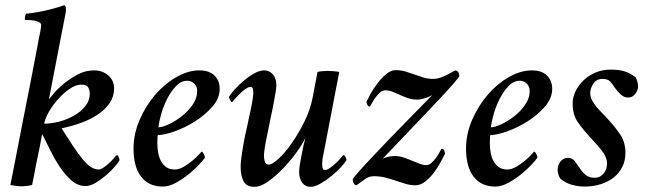

<svg xmlns="http://www.w3.org/2000/svg" viewBox="-20 -715 2510 742"><path d="M295 -388Q273 -388 249 -371.5Q225 -355 204.5 -332Q184 -309 169 -283Q154 -257 151 -237Q176 -237 206.5 -244.5Q237 -252 264 -267Q291 -282 309 -304Q327 -326 327 -354Q327 -366 321 -377Q315 -388 295 -388ZM343 -443Q376 -443 398.5 -423.5Q421 -404 421 -373Q421 -342 403.5 -316.5Q386 -291 357.5 -272Q329 -253 292.5 -240Q256 -227 218 -219Q244 -178 264 -148Q284 -118 300.5 -98.5Q317 -79 331.5 -69.5Q346 -60 362 -60Q369 -60 379.5 -67Q390 -74 400 -83Q410 -92 418.5 -101.5Q427 -111 431 -116Q435 -116 438.5 -108Q442 -100 442 -96Q439 -89 425 -72.5Q411 -56 391.5 -39Q372 -22 350.5 -9Q329 4 311 4Q281 4 256.5 -17.5Q232 -39 211.5 -69.5Q191 -100 174 -135Q157 -170 143 -197Q140 -180 133.5 -147Q127 -114 120 -82Q113 -43 104 0Q96 2 83.5 3.5Q71 5 63 5Q55 5 42 3.5Q29 2 20 0Q21 -4 26 -30Q31 -56 39 -96Q47 -136 56.5 -186.5Q66 -237 76.5 -288.5Q87 -340 96.5 -389.5Q106 -439 113.5 -478Q121 -517 125.5 -540.5Q130 -564 130 -565Q133 -579 136 -594.5Q139 -610 139 -618Q139 -625 131.5 -629Q124 -633 114 -635Q104 -637 93.5 -637.5Q83 -638 77 -638Q75 -641 76.5 -650Q78 -659 81 -662Q102 -664 124.5 -668Q147 -672 167.5 -677Q188 -682 204.5 -687Q221 -692 229 -695Q233 -693 234 -687Q235 -681 235 -676Q235 -673 233.5 -664Q232 -655 229.5 -643.5Q227 -632 225 -620Q223 -608 221 -600L169 -331Q172 -335 187 -353Q202 -371 226 -391Q250 -411 280 -427Q310 -443 343 -443Z M592 -223Q607 -223 632 -234.5Q657 -246 681.5 -265Q706 -284 724 -309.5Q742 -335 742 -363Q742 -381 730.5 -392Q719 -403 704 -403Q680 -403 660 -382Q640 -361 625.5 -332Q611 -303 602.5 -272.5Q594 -242 592 -223ZM750 -443Q789 -443 809 -423Q829 -403 829 -372Q829 -335 800.5 -302.5Q772 -270 733 -245.5Q694 -221 654 -207Q614 -193 590 -193Q589 -191 588.5 -179Q588 -167 588 -163Q588 -142 591.5 -123.5Q595 -105 603 -91Q611 -77 623.5 -68.5Q636 -60 655 -60Q672 -60 690 -70.5Q708 -81 723 -93.5Q738 -106 748 -117Q758 -128 759 -129Q763 -129 767.5 -120Q772 -111 772 -106Q767 -98 750 -79.5Q733 -61 709.5 -42Q686 -23 659.5 -8.5Q633 6 609 6Q555 6 525.5 -32Q496 -70 496 -141Q496 -197 519.5 -251.5Q543 -306 579.5 -348.5Q616 -391 661.5 -417Q707 -443 750 -443Z M1136 -51Q1136 -62 1139 -80Q1142 -98 1145.5 -116.5Q1149 -135 1153 -153Q1157 -171 1160 -182Q1149 -158 1125.5 -125.5Q1102 -93 1073.5 -63.5Q1045 -34 1016 -13.5Q987 7 964 7Q932 7 921 -15Q910 -37 910 -70Q910 -81 911.5 -95.5Q913 -110 915.5 -125.5Q918 -141 920.5 -155.5Q923 -170 925 -181Q928 -193 932 -212.5Q936 -232 940.5 -252Q945 -272 949 -291.5Q953 -311 955 -323Q956 -327 957.5 -339Q959 -351 959 -355Q959 -362 957.5 -370.5Q956 -379 948 -379Q940 -379 928 -370.5Q916 -362 905 -351Q894 -340 886 -331Q878 -322 877 -320Q874 -320 869.5 -328Q865 -336 865 -341Q870 -350 885 -367Q900 -384 919.5 -401Q939 -418 961 -430.5Q983 -443 1001 -443Q1021 -443 1034.5 -427.5Q1048 -412 1048 -386Q1048 -378 1045.5 -361Q1043 -344 1040 -330Q1040 -327 1035 -302.5Q1030 -278 1024 -250Q1017 -217 1009 -176Q1008 -172 1006.5 -163.5Q1005 -155 1003.5 -145.5Q1002 -136 1001 -127.5Q1000 -119 1000 -115Q1000 -101 1003.5 -90Q1007 -79 1019 -79Q1032 -79 1056.5 -101.5Q1081 -124 1107 -161Q1133 -198 1156 -244Q1179 -290 1188 -337Q1193 -362 1197.5 -386.5Q1202 -411 1207 -437Q1215 -439 1226.5 -440Q1238 -441 1246 -441Q1254 -441 1268 -440Q1282 -439 1291 -437L1229 -114Q1227 -108 1226 -97Q1225 -86 1225 -82Q1225 -75 1226.5 -66.5Q1228 -58 1236 -58Q1244 -58 1256 -66.5Q1268 -75 1279 -85.5Q1290 -96 1298 -105.5Q1306 -115 1307 -116Q1311 -116 1315 -108.5Q1319 -101 1319 -96Q1314 -87 1298.5 -70Q1283 -53 1262.5 -36Q1242 -19 1219.5 -6Q1197 7 1179 7Q1160 7 1148 -9Q1136 -25 1136 -51Z M1509 -444Q1530 -444 1547.5 -438.5Q1565 -433 1582 -427Q1599 -421 1616.5 -415.5Q1634 -410 1655 -410Q1667 -410 1680.5 -414.5Q1694 -419 1706 -425Q1718 -431 1727.5 -436.5Q1737 -442 1741 -443Q1749 -441 1752 -434Q1755 -427 1755 -421Q1755 -418 1733.5 -393Q1712 -368 1679 -333Q1646 -298 1608 -258Q1570 -218 1537 -183.5Q1504 -149 1482 -126Q1460 -103 1459 -102Q1462 -104 1476 -108Q1490 -112 1505 -112Q1523 -112 1539.5 -106.5Q1556 -101 1571 -94.5Q1586 -88 1600.5 -82.5Q1615 -77 1628 -77Q1638 -77 1647.5 -85.5Q1657 -94 1665 -105Q1673 -116 1678.5 -126.5Q1684 -137 1686 -140Q1694 -140 1696.5 -133.5Q1699 -127 1700 -121Q1693 -107 1681.5 -86Q1670 -65 1655 -45.5Q1640 -26 1622 -12.5Q1604 1 1586 1Q1566 1 1547.5 -4.5Q1529 -10 1510 -16.5Q1491 -23 1470 -28.5Q1449 -34 1425 -34Q1405 -34 1388 -21Q1371 -8 1357 1Q1349 -1 1346.5 -7.5Q1344 -14 1343 -21Q1343 -25 1365.5 -50.5Q1388 -76 1422 -112Q1456 -148 1495.5 -189Q1535 -230 1569.5 -265Q1604 -300 1627 -323.5Q1650 -347 1650 -348Q1649 -347 1643.5 -344Q1638 -341 1630 -338Q1622 -335 1612 -332.5Q1602 -330 1592 -330Q1574 -330 1557.5 -335.5Q1541 -341 1526 -348Q1511 -355 1497 -360.5Q1483 -366 1469 -366Q1458 -366 1448.5 -357.5Q1439 -349 1431 -338Q1423 -327 1417.5 -316.5Q1412 -306 1410 -303Q1404 -303 1400.5 -308.5Q1397 -314 1396 -321Q1400 -330 1411 -350.5Q1422 -371 1438 -392Q1454 -413 1472.5 -428.5Q1491 -444 1509 -444Z M1877 -223Q1892 -223 1917 -234.5Q1942 -246 1966.5 -265Q1991 -284 2009 -309.5Q2027 -335 2027 -363Q2027 -381 2015.5 -392Q2004 -403 1989 -403Q1965 -403 1945 -382Q1925 -361 1910.5 -332Q1896 -303 1887.5 -272.5Q1879 -242 1877 -223ZM2035 -443Q2074 -443 2094 -423Q2114 -403 2114 -372Q2114 -335 2085.5 -302.5Q2057 -270 2018 -245.5Q1979 -221 1939 -207Q1899 -193 1875 -193Q1874 -191 1873.5 -179Q1873 -167 1873 -163Q1873 -142 1876.5 -123.5Q1880 -105 1888 -91Q1896 -77 1908.5 -68.5Q1921 -60 1940 -60Q1957 -60 1975 -70.5Q1993 -81 2008 -93.5Q2023 -106 2033 -117Q2043 -128 2044 -129Q2048 -129 2052.5 -120Q2057 -111 2057 -106Q2052 -98 2035 -79.5Q2018 -61 1994.5 -42Q1971 -23 1944.5 -8.5Q1918 6 1894 6Q1840 6 1810.5 -32Q1781 -70 1781 -141Q1781 -197 1804.5 -251.5Q1828 -306 1864.5 -348.5Q1901 -391 1946.5 -417Q1992 -443 2035 -443Z M2341 -446Q2374 -446 2396 -438.5Q2418 -431 2435 -417Q2440 -412 2443 -400Q2446 -388 2446 -383Q2446 -366 2435 -352Q2424 -338 2407 -338Q2392 -338 2379 -350Q2366 -362 2356 -376Q2347 -390 2338 -400Q2329 -410 2308 -410Q2285 -410 2273 -391.5Q2261 -373 2261 -356Q2261 -341 2268 -327.5Q2275 -314 2286.5 -300.5Q2298 -287 2311 -274Q2324 -261 2336 -247Q2358 -223 2377.5 -194Q2397 -165 2397 -124Q2397 -94 2385 -70Q2373 -46 2351.5 -29Q2330 -12 2301 -3Q2272 6 2239 6Q2214 6 2189.5 -1Q2165 -8 2146 -24Q2142 -29 2138.5 -39Q2135 -49 2135 -57Q2135 -78 2146.5 -91.5Q2158 -105 2175 -105Q2192 -105 2202 -91.5Q2212 -78 2224 -60Q2233 -47 2245.5 -37.5Q2258 -28 2278 -28Q2291 -28 2300 -33.5Q2309 -39 2315 -47.5Q2321 -56 2323.5 -65.5Q2326 -75 2326 -82Q2326 -96 2320 -109.5Q2314 -123 2304 -135.5Q2294 -148 2282.5 -160.5Q2271 -173 2260 -185Q2235 -212 2214 -241.5Q2193 -271 2193 -315Q2193 -339 2204 -362Q2215 -385 2234.5 -404Q2254 -423 2281 -434.5Q2308 -446 2341 -446Z"/></svg>

Font: Vermiglione Medium
Style: Italic
Weight: 500
Italic angle: -11°
Version: Version 1.000